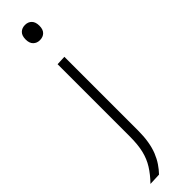

<svg xmlns="http://www.w3.org/2000/svg" viewBox="-319 -707 880 880"><g transform="rotate(-45 121.0 -267.0)"><path d="M12.5 194.5Q43 163 62.2 132.2Q81.5 101.5 90.5 64Q99.5 26.5 99.5 -26.5V-220.5V-270.5Q99.5 -312 99.5 -349Q99.5 -386 99.5 -421.8Q99.5 -457.5 99.5 -494.5L145.5 -496.5Q145.5 -459.5 145.5 -423.5Q145.5 -387.5 145.5 -350Q145.5 -312.5 145.5 -270.5Q145.5 -208.5 145.5 -163.5Q145.5 -118.5 145.5 -83.8Q145.5 -49 145.5 -17.5Q145.5 20 140.2 51.5Q135 83 124.8 108.5Q114.5 134 100.5 154.8Q86.5 175.5 70.5 192ZM120 -629.5Q101 -629.5 88.5 -641.8Q76 -654 76 -678Q76 -703 88.5 -715.2Q101 -727.5 121 -727.5Q141 -727.5 153.2 -715Q165.5 -702.5 165.5 -678Q165.5 -654 153.2 -641.8Q141 -629.5 120 -629.5Z"/></g></svg>

Font: Commissioner Thin ExtraLight
Style: Regular
Weight: 250
Version: Version 1.000